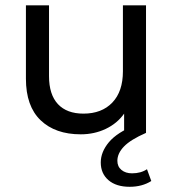

<svg xmlns="http://www.w3.org/2000/svg" viewBox="-20 -508 662 734"><path d="M538.2 -487.6H449.9V-235.5C449.9 -184 436.4 -144.1 409.4 -115.9C382.4 -87.7 345.6 -73.6 299 -73.6C256.7 -73.6 224.2 -85.7 201.5 -109.9C178.8 -134.2 167.4 -169.9 167.4 -217.1V-487.6H79.1V-207C79.1 -137.1 97.8 -84.2 135.2 -48.3C172.7 -12.4 223.9 5.5 288.9 5.5C323.2 5.5 355 -1.4 384.1 -15.2C413.2 -29 436.7 -48.5 454.5 -73.6V0H538.2ZM394.7 180.8C414.3 197.6 441.3 206.1 475.6 206.1C507.5 206.1 535.1 198.7 558.4 184L541.9 138.9C526.5 149.3 507.5 154.6 484.8 154.6C468.3 154.6 454.8 150.3 444.4 141.7C433.9 133.1 428.7 121.4 428.7 106.7C428.7 87.7 437.2 69.5 454 52C470.9 34.5 498.9 17.2 538.2 0L496.8 -29.4C450.8 -11 417.4 10.6 396.5 35.4C375.7 60.3 365.2 86.2 365.2 113.2C365.2 141.4 375.1 163.9 394.7 180.8Z"/></svg>

Font: Montserrat Ace
Style: Regular
Weight: 500
Designer: Julieta Ulanovsky
Foundry: Julieta Ulanovsky
Version: Version 1